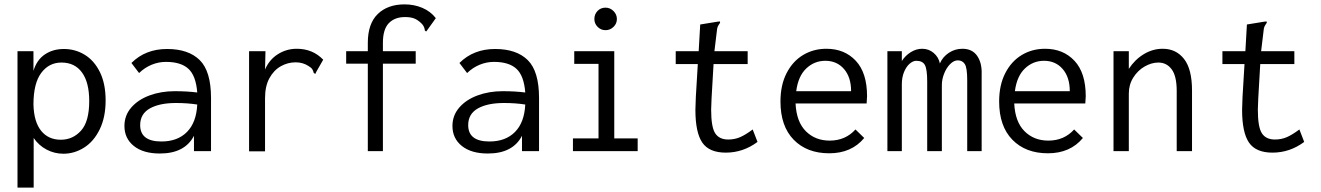

<svg xmlns="http://www.w3.org/2000/svg" viewBox="-20 -691 6040 878"><path d="M60 -457H133V-367Q148 -417 185 -442Q222 -467 272 -467Q324 -467 367.5 -440.5Q411 -414 437 -361Q463 -308 463 -232Q463 -155 436 -99.5Q409 -44 364.5 -16Q320 12 270 12Q229 12 193 -7Q157 -26 134 -60V167H60ZM388 -229Q388 -314 355 -359.5Q322 -405 261 -405Q204 -405 168.5 -357.5Q133 -310 133 -213Q135 -134 168 -93Q201 -52 258 -52Q313 -52 350.5 -93.5Q388 -135 388 -229Z M945 -243V0H867V-70Q825 11 711 11Q635 11 592 -23.5Q549 -58 549 -115Q549 -163 580 -199Q611 -235 663.5 -254.5Q716 -274 779 -274Q836 -274 882 -268Q876 -345 841.5 -376.5Q807 -408 739 -408Q705 -408 673.5 -395Q642 -382 616 -357L581 -403Q645 -467 744 -467Q842 -467 893.5 -416Q945 -365 945 -243ZM882 -213Q837 -220 785 -220Q709 -220 665 -195Q621 -170 621 -119Q621 -44 718 -44Q792 -44 835 -87.5Q878 -131 882 -213Z M1458 -418 1426 -362 1422 -353 1415 -357Q1412 -368 1408 -374.5Q1404 -381 1391 -389Q1365 -406 1332 -406Q1296 -406 1264 -388Q1232 -370 1212 -333.5Q1192 -297 1192 -242V1H1119V-457H1194L1192 -373Q1211 -418 1250.5 -443Q1290 -468 1337 -468Q1410 -468 1458 -418Z M1662 -400H1563V-457H1662V-495Q1662 -583 1707.5 -627Q1753 -671 1830 -671Q1874 -671 1911.5 -655Q1949 -639 1973 -608L1935 -555L1929 -547L1923 -551Q1923 -553 1921.5 -559.5Q1920 -566 1916 -573Q1912 -580 1904 -587Q1889 -601 1873 -607Q1857 -613 1832 -613Q1785 -613 1758 -585Q1731 -557 1731 -495V-457H1881V-400H1731V0H1662Z M2445 -243V0H2367V-70Q2325 11 2211 11Q2135 11 2092 -23.5Q2049 -58 2049 -115Q2049 -163 2080 -199Q2111 -235 2163.5 -254.5Q2216 -274 2279 -274Q2336 -274 2382 -268Q2376 -345 2341.5 -376.5Q2307 -408 2239 -408Q2205 -408 2173.5 -395Q2142 -382 2116 -357L2081 -403Q2145 -467 2244 -467Q2342 -467 2393.5 -416Q2445 -365 2445 -243ZM2382 -213Q2337 -220 2285 -220Q2209 -220 2165 -195Q2121 -170 2121 -119Q2121 -44 2218 -44Q2292 -44 2335 -87.5Q2378 -131 2382 -213Z M2600 -58H2717V-399H2606V-457H2789V-58H2896V0H2600ZM2698 -604Q2698 -626 2712.5 -641Q2727 -656 2749 -656Q2770 -656 2785.5 -640.5Q2801 -625 2801 -604Q2801 -583 2785.5 -568Q2770 -553 2749 -553Q2728 -553 2713 -568Q2698 -583 2698 -604Z M3444 -42Q3378 7 3299 7Q3223 7 3191.5 -39Q3160 -85 3160 -189Q3160 -206 3162 -248L3171 -398H3070V-457H3175L3182 -579L3262 -592L3272 -593L3273 -587Q3266 -577 3262.5 -570Q3259 -563 3258 -548L3247 -457H3399V-398H3243L3234 -243Q3232 -203 3232 -190Q3232 -110 3250.5 -81.5Q3269 -53 3310 -53Q3340 -53 3365 -64Q3390 -75 3422 -99Z M3549 -227Q3549 -302 3577 -356.5Q3605 -411 3652.5 -439.5Q3700 -468 3759 -468Q3842 -468 3893.5 -413Q3945 -358 3945 -251Q3945 -240 3943 -218H3618Q3622 -134 3665 -91Q3708 -48 3774 -48Q3846 -48 3892 -99L3932 -60Q3874 10 3772 10Q3670 10 3609.5 -52Q3549 -114 3549 -227ZM3872 -274Q3872 -338 3839.5 -375.5Q3807 -413 3754 -413Q3704 -413 3667 -378Q3630 -343 3621 -274Z M4038 -457H4104V-412Q4120 -437 4145 -452.5Q4170 -468 4197 -468Q4227 -468 4249.5 -449Q4272 -430 4278 -401Q4291 -431 4319 -449.5Q4347 -468 4381 -468Q4426 -468 4448.5 -435.5Q4471 -403 4469 -351V0H4403V-324Q4403 -381 4392 -398Q4381 -415 4360 -415Q4342 -415 4325 -398Q4308 -381 4297.5 -354.5Q4287 -328 4287 -302V0H4220V-318Q4220 -374 4209.5 -393.5Q4199 -413 4170 -413Q4155 -413 4139.5 -399.5Q4124 -386 4114 -361.5Q4104 -337 4104 -305V0H4038Z M4549 -227Q4549 -302 4577 -356.5Q4605 -411 4652.5 -439.5Q4700 -468 4759 -468Q4842 -468 4893.5 -413Q4945 -358 4945 -251Q4945 -240 4943 -218H4618Q4622 -134 4665 -91Q4708 -48 4774 -48Q4846 -48 4892 -99L4932 -60Q4874 10 4772 10Q4670 10 4609.5 -52Q4549 -114 4549 -227ZM4872 -274Q4872 -338 4839.5 -375.5Q4807 -413 4754 -413Q4704 -413 4667 -378Q4630 -343 4621 -274Z M5072 -457H5142V-376Q5169 -418 5210 -443Q5251 -468 5297 -468Q5358 -468 5394.5 -421.5Q5431 -375 5431 -277V0H5361V-275Q5361 -343 5338 -374Q5315 -405 5277 -405Q5246 -405 5214.5 -387Q5183 -369 5162.5 -336.5Q5142 -304 5142 -263V0H5072Z M5944 -42Q5878 7 5799 7Q5723 7 5691.5 -39Q5660 -85 5660 -189Q5660 -206 5662 -248L5671 -398H5570V-457H5675L5682 -579L5762 -592L5772 -593L5773 -587Q5766 -577 5762.5 -570Q5759 -563 5758 -548L5747 -457H5899V-398H5743L5734 -243Q5732 -203 5732 -190Q5732 -110 5750.5 -81.5Q5769 -53 5810 -53Q5840 -53 5865 -64Q5890 -75 5922 -99Z"/></svg>

Font: Vazir Code
Style: Code
Weight: 400
Foundry: DejaVu fonts team - Redesigned by Saber Rastikerdar
Version: Version 1.1.2